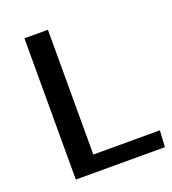

<svg xmlns="http://www.w3.org/2000/svg" viewBox="-131 -809 812 908"><g transform="rotate(-20 275.5 -355.5)"><path d="M95.2 0V-710.9H213.4V-83H548.3L543.5 0Z"/></g></svg>

Font: Comme Medium
Style: Regular
Weight: 500
Version: Version 1.000;gftools[0.9.27]